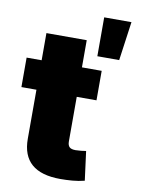

<svg xmlns="http://www.w3.org/2000/svg" viewBox="-89 -855 679 921"><g transform="rotate(10 250.5 -394.0)"><path d="M375.5 -539.1V-395.5H9.8V-539.1ZM83 -671.4H279.3V-178.2Q279.3 -159.7 288.1 -151.1Q296.9 -142.6 317.9 -142.6Q327.6 -142.6 345.2 -144.3Q362.8 -146 368.7 -147.5L387.2 -5.9Q357.9 1.5 327.9 3.9Q297.9 6.3 270 6.3Q176.3 6.3 129.6 -34.4Q83 -75.2 83 -156.7ZM342.8 -604.5V-793.9H475.6L449.2 -604.5Z"/></g></svg>

Font: Inter 18pt Black
Style: Regular
Weight: 900
Designer: Rasmus Andersson
Foundry: rsms
Version: Version 4.001;git-66647c0bb